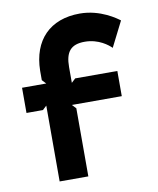

<svg xmlns="http://www.w3.org/2000/svg" viewBox="-75 -702 623 758"><g transform="rotate(-10 236.5 -323.5)"><path d="M21 -293H87L103 -308V-4H218V-277L203 -293H403V-394H234L218 -379V-442C218 -503 240 -530 296 -530C352 -530 389 -499 401 -487L452 -588C440 -597 379 -643 296 -643C176 -643 105 -570 103 -448V-410L118 -394H21Z"/></g></svg>

Font: Charger EcoBold
Style: Bold
Weight: 1000
Designer: Jasper
Foundry: Cannot Into Space Fonts
Version: Version 1.1